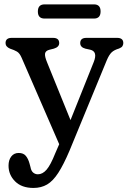

<svg xmlns="http://www.w3.org/2000/svg" viewBox="-20 -648 602 900"><path d="M239 70.5 257.5 28 81.5 -377Q72 -399 59.5 -406.2Q47 -413.5 27 -420Q6 -429 6 -446Q6 -470.5 35 -470.5H228.5Q257.5 -470.5 257.5 -446Q257.5 -427.5 232.5 -420L212.5 -415Q193.5 -410.5 191.2 -397Q189 -383.5 201 -355L310.5 -85L419.5 -357.5Q439 -406.5 403 -415L380 -420Q356 -426.5 356 -446Q356 -470.5 385 -470.5H529Q558 -470.5 558 -446Q558 -439 554.2 -432.2Q550.5 -425.5 538 -420.5Q515.5 -414 503.5 -402.8Q491.5 -391.5 480.5 -365.5L306 58Q278 124 253.2 162.2Q228.5 200.5 200.8 216.8Q173 233 137 233Q81.5 233 50.8 202.2Q20 171.5 20 128.5Q20 102 32.8 85.5Q45.5 69 67.5 69Q90 69 101.2 82.8Q112.5 96.5 118.5 119L123 135.5Q126 153 135.5 161Q145 169 157.5 169Q179.5 169 198.2 147.5Q217 126 239 70.5ZM157.5 -594Q157.5 -627.5 189 -627.5H420.5Q451.5 -627.5 451.5 -594.5Q451.5 -561 420.5 -561H189Q157.5 -561 157.5 -594Z"/></svg>

Font: Fraunces 9pt S100
Style: Regular
Weight: 400
Version: Version 1.000; ttfautohint (v1.8.3)